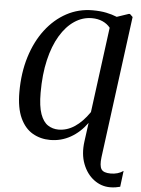

<svg xmlns="http://www.w3.org/2000/svg" viewBox="-64 -803 812 1104"><g transform="rotate(5 342.0 -250.5)"><path d="M613.5 252Q562 252 519.8 220.2Q477.5 188.5 455.8 132Q434 75.5 444 1.5L458.5 -106Q418 -50 363.8 -19.5Q309.5 11 246.5 11Q190.5 11 145 -15.2Q99.5 -41.5 73 -99Q46.5 -156.5 46.5 -248.5Q46.5 -359 75 -451.2Q103.5 -543.5 155 -611Q206.5 -678.5 275.5 -715.8Q344.5 -753 425.5 -753Q470.5 -753 504.5 -746Q538.5 -739 566.5 -727.5L634.5 -750.5H641L657.5 -734.5L549.5 84.5Q543.5 133 555.8 153Q568 173 610 173Q630.5 173 649 167.8Q667.5 162.5 683 151.5L671.5 244Q661.5 247 645.8 249.5Q630 252 613.5 252ZM289 -52.5Q338 -52.5 382.5 -82Q427 -111.5 466.5 -169L531.5 -661.5Q514 -683.5 486.8 -695.5Q459.5 -707.5 425.5 -707.5Q371.5 -707.5 324.8 -676.2Q278 -645 242.8 -586.2Q207.5 -527.5 188 -444.2Q168.5 -361 168.5 -256Q168.5 -176.5 184.5 -132.2Q200.5 -88 228 -70.2Q255.5 -52.5 289 -52.5Z"/></g></svg>

Font: Merriweather 48pt Medium
Style: Italic
Weight: 500
Italic angle: -7.8°
Version: Version 2.101